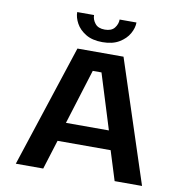

<svg xmlns="http://www.w3.org/2000/svg" viewBox="-95 -993 1047 1083"><g transform="rotate(10 428.5 -451.0)"><path d="M790 0H633L580.5 -168H276.5L224 0H67L296.5 -700H560.5ZM403.5 -591 305.5 -276H551.5L453.5 -591ZM428.5 -760Q370.5 -760 333 -782.8Q295.5 -805.5 277.5 -838.5Q259.5 -871.5 259.5 -902.5H356Q356 -876.5 373.8 -854.2Q391.5 -832 429.5 -832Q468 -832 485.2 -854.2Q502.5 -876.5 502.5 -902.5H599Q599 -871.5 580.5 -838.5Q562 -805.5 524.2 -782.8Q486.5 -760 428.5 -760Z"/></g></svg>

Font: Trispace SemiExpanded SemiBold
Style: Regular
Weight: 600
Width: 6
Designer: Tyler Finck
Foundry: Etcetera Type Company
Version: Version 1.210; ttfautohint (v1.8.3)